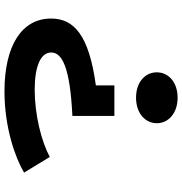

<svg xmlns="http://www.w3.org/2000/svg" viewBox="3 -629 829 875"><g transform="rotate(90 417.5 -191.5)"><path d="M508.3 -298.3H369.1V-213.9C136.2 -182.1 64.5 -111.8 64.5 -9.8C64.5 124.5 189 202.6 396.5 202.6C562.5 202.6 700.2 152.8 766.6 113.3L695.3 -3.9C625 34.2 502.9 64.9 389.2 64.9C284.2 64.9 219.2 38.6 219.2 -10.3C219.2 -60.5 287.6 -96.2 508.3 -106.9ZM541.5 -491.7C541.5 -543.9 496.6 -586.4 425.3 -586.4C353.5 -586.4 309.6 -543.9 309.6 -491.7C309.6 -439 353.5 -397 425.3 -397C496.6 -397 541.5 -439 541.5 -491.7Z"/></g></svg>

Font: Krona One
Style: Regular
Weight: 400
Designer: Yvonne Schüttler
Foundry: Yvonne Schüttler
Version: Version 1.002